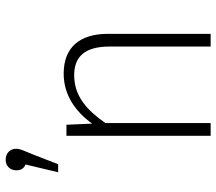

<svg xmlns="http://www.w3.org/2000/svg" viewBox="-64 -718 782 695"><g transform="rotate(-90 327.5 -371.0)"><path d="M96 -742C73 -742 58 -725 58 -704C58 -688 63 -677 79 -670L51 -552H80L115 -642C129 -678 136 -688 136 -704C136 -725 121 -742 96 -742ZM408 -532C331 -532 271 -490 227 -429L223 -522H183V0H229V-381C275 -447 326 -494 402 -494C470 -494 506 -455 506 -366V0H552V-372C552 -474 503 -532 408 -532Z"/></g></svg>

Font: Fira Sans ExtraLight
Style: Regular
Weight: 200
Designer: bBox Type GmbH & Carrois Corporate GbR & Edenspiekermann AG
Foundry: bBox Type GmbH & Carrois Corporate GbR & Edenspiekermann AG
Version: Version 4.300;PS 004.300;hotconv 1.0.88;makeotf.lib2.5.64775